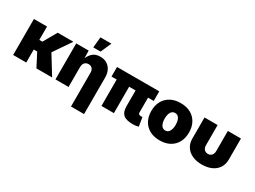

<svg xmlns="http://www.w3.org/2000/svg" viewBox="-55 -1526 3307 2491"><g transform="rotate(30 1598.5 -280.0)"><path d="M244.1 -539.1V0H47.9V-539.1ZM638.7 -539.1 403.8 -194.8H207.5L203.1 -338.9H290L404.3 -539.1ZM396.5 0 291 -203.6 457 -283.7 631.8 0Z M877.9 -299.3V0H681.6V-539.1H867.7L871.1 -398.9H860.8Q880.4 -462.4 923.1 -504.6Q965.8 -546.9 1041.5 -546.9Q1099.6 -546.9 1141.4 -521Q1183.1 -495.1 1205.6 -449Q1228 -402.8 1228 -342.8V204.1H1032.2V-300.8Q1032.2 -341.3 1012.2 -364Q992.2 -386.7 955.6 -386.7Q931.6 -386.7 914.3 -376.2Q897 -365.7 887.5 -346.4Q877.9 -327.1 877.9 -299.3ZM898.9 -605 914.6 -764.2H1078.6L1008.3 -605Z M1840.8 2.4Q1738.3 2.4 1696 -36.1Q1653.8 -74.7 1653.8 -159.2V-502.9H1840.3V-174.8Q1840.3 -158.2 1849.6 -149.4Q1858.9 -140.6 1876.5 -140.6Q1885.3 -140.6 1892.3 -141.1Q1899.4 -141.6 1902.8 -142.6L1924.8 -9.3Q1912.6 -5.9 1890.6 -1.7Q1868.7 2.4 1840.8 2.4ZM1370.6 0V-502.9H1557.1V0ZM1293 -395.5V-539.1H1925.8V-395.5Z M2245.6 10.3Q2157.7 10.3 2094.2 -24.7Q2030.8 -59.6 1996.8 -122.1Q1962.9 -184.6 1962.9 -268.6Q1962.9 -352.1 1996.8 -414.6Q2030.8 -477.1 2094.2 -512Q2157.7 -546.9 2245.6 -546.9Q2333.5 -546.9 2396.5 -512Q2459.5 -477.1 2493.4 -414.6Q2527.3 -352.1 2527.3 -268.6Q2527.3 -184.6 2493.4 -122.1Q2459.5 -59.6 2396.5 -24.7Q2333.5 10.3 2245.6 10.3ZM2245.6 -137.7Q2270.5 -137.7 2289.1 -153.1Q2307.6 -168.5 2317.6 -198Q2327.6 -227.5 2327.6 -269Q2327.6 -311.5 2317.6 -340.3Q2307.6 -369.1 2289.1 -384.3Q2270.5 -399.4 2245.6 -399.4Q2220.2 -399.4 2201.4 -384.3Q2182.6 -369.1 2172.6 -340.3Q2162.6 -311.5 2162.6 -269Q2162.6 -227.5 2172.6 -198Q2182.6 -168.5 2201.4 -153.1Q2220.2 -137.7 2245.6 -137.7Z M2876 7.8Q2793 7.8 2731.9 -20.5Q2670.9 -48.8 2637.2 -100.6Q2603.5 -152.3 2603.5 -223.1V-539.1H2799.8V-236.3Q2799.8 -210.4 2809.3 -191.2Q2818.8 -171.9 2836.4 -161.4Q2854 -150.9 2876.5 -150.9Q2899.4 -150.9 2916.7 -161.4Q2934.1 -171.9 2943.6 -191.2Q2953.1 -210.4 2953.1 -236.3V-539.1H3149.4V-223.1Q3149.4 -152.3 3116 -100.6Q3082.5 -48.8 3021 -20.5Q2959.5 7.8 2876 7.8Z"/></g></svg>

Font: Inter 18pt Black
Style: Regular
Weight: 900
Designer: Rasmus Andersson
Foundry: rsms
Version: Version 4.001;git-66647c0bb